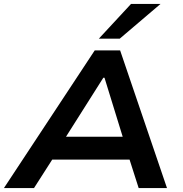

<svg xmlns="http://www.w3.org/2000/svg" viewBox="-40 -963 935 983"><path d="M-20 0 445 -705H575L815 0H670L606 -200L663 -146H186L262 -200L134 0ZM489 -565 277 -230 251 -263H635L598 -231L495 -565ZM466 -765 631 -943H782L573 -765Z"/></svg>

Font: Nunito Sans 7pt SemiExpanded
Style: Bold Italic
Weight: 700
Width: 6
Italic angle: -9°
Designer: Vernon Adams
Foundry: Vernon Adams
Version: Version 3.101;gftools[0.9.27]